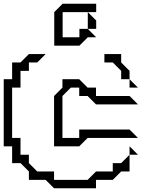

<svg xmlns="http://www.w3.org/2000/svg" viewBox="-20 -965 773 1030"><path d="M540 -630V-675H630V-630L675 -585V-540H630V-585L585 -630ZM675 -495V-540L720 -495ZM270 -180V-450L315 -495V-540H405L450 -495H495V-450H675L720 -405H495L450 -450H405V-495H360L315 -450V-225H405V-270H675L720 -225H450L405 -180ZM675 -135V-180L720 -135ZM45 -90V-180H0V-540H45V-630H90L135 -675H225L180 -630H135V-585H90V-495H45V-225H90V-135H135V-90L180 -45H270V0H450L495 -45H585V-90H630L675 -135V-45H630L585 0H495V45H270L225 0H135V-45L90 -90ZM451 -810V-900L496 -855V-810ZM271 -720V-900L316 -945H496V-900H316V-765H406V-810H451L496 -765H451L406 -720Z"/></svg>

Font: Rubik Iso
Style: Regular
Weight: 400
Designer: Hubert and Fischer, NaN
Foundry: Hubert and Fischer, NaN
Version: Version 2.200